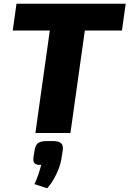

<svg xmlns="http://www.w3.org/2000/svg" viewBox="-20 -710 691 1025"><path d="M453 -690 356 0H169L266 -690ZM651 -690 631 -547H48L68 -690ZM262 43Q293 43 306 54.5Q319 66 315 93L307 143Q300 181 279 223.5Q258 266 232 295L164 273Q176 248 184.5 222.5Q193 197 200 170Q174 172 164.5 161Q155 150 159 128L165 90Q170 62 185 52.5Q200 43 232 43Z"/></svg>

Font: Exo 2 ExtraBold
Style: Italic
Weight: 800
Italic angle: -8°
Designer: Natanael Gama
Foundry: Natanael Gama
Version: Version 2.010